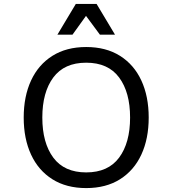

<svg xmlns="http://www.w3.org/2000/svg" viewBox="-20 -948 880 980"><path d="M101 -348Q101 -456 138.5 -537Q176 -618 247.5 -663Q319 -708 420 -708Q521 -708 592.5 -663Q664 -618 701.5 -537Q739 -456 739 -348Q739 -240 701.5 -159Q664 -78 592.5 -33Q521 12 420 12Q319 12 247.5 -33Q176 -78 138.5 -159Q101 -240 101 -348ZM644 -348Q644 -477 588 -552.5Q532 -628 420 -628Q308 -628 252 -552.5Q196 -477 196 -348Q196 -219 252 -143.5Q308 -68 420 -68Q532 -68 588 -143.5Q644 -219 644 -348ZM367 -928H473L567 -771H490L419 -867L350 -771H273Z"/></svg>

Font: Amiko
Style: Regular
Weight: 400
Designer: Pablo Impallari, Rodrigo Fuenzalida, Andres Torresi
Foundry: Impallari Type
Version: Version 1.001; ttfautohint (v1.3)